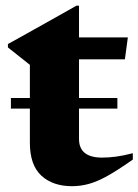

<svg xmlns="http://www.w3.org/2000/svg" viewBox="-20 -644 489 678"><path d="M18.5 -260.5V-298H85.5V-415L8 -476.5V-488.5Q15.5 -492.5 41.5 -507Q67.5 -521.5 103.8 -541.8Q140 -562 178.8 -583.8Q217.5 -605.5 250 -624H259V-512H431.5L421 -434.5H259V-298H394.5V-260.5H259V-153.5Q259 -87.5 340.5 -87.5Q363.5 -87.5 389 -90.8Q414.5 -94 449 -103V-80.5Q396.5 -43.5 359.8 -23Q323 -2.5 293.5 5.5Q264 13.5 234.5 13.5Q166.5 13.5 126 -23.8Q85.5 -61 85.5 -140V-260.5Z"/></svg>

Font: Newsreader Display
Style: Bold
Weight: 700
Designer: Hugues Gentile
Foundry: Production Type
Version: Version 1.001